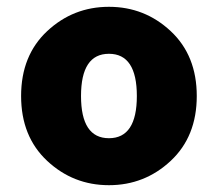

<svg xmlns="http://www.w3.org/2000/svg" viewBox="-20 -532 640 564"><path d="M481.5 -59.5Q405 12 300 12Q195 12 118.5 -59.5Q42 -131 42 -250Q42 -369 118.5 -440.5Q195 -512 300 -512Q405 -512 481.5 -440.5Q558 -369 558 -250Q558 -131 481.5 -59.5ZM218 -250Q218 -126 300 -126Q382 -126 382 -250Q382 -374 300 -374Q218 -374 218 -250Z"/></svg>

Font: TypoPRO Source Code Pro
Style: Regular
Weight: 900
Monospace: yes
Designer: Paul D. Hunt, Teo Tuominen
Foundry: Adobe Systems Incorporated
Version: Version 2.010;PS 1.0;hotconv 1.0.84;makeotf.lib2.5.63406